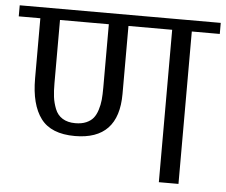

<svg xmlns="http://www.w3.org/2000/svg" viewBox="-61 -705 897 761"><g transform="rotate(5 387.0 -325.0)"><path d="M151.4 -354.5V-606.4H345.7V-354.5Q345.7 -326.2 343.8 -305.7Q341.8 -285.2 335.4 -265.1Q329.1 -245.1 318.8 -232.4Q308.6 -219.7 290.5 -211.9Q272.5 -204.1 247.1 -204.1Q216.8 -204.1 196.3 -216.8Q175.8 -229.5 166.5 -253.4Q157.2 -277.3 154.3 -300.3Q151.4 -323.2 151.4 -354.5ZM675.8 0V-606.4H787.1V-650.4H-12.7V-606.4H73.2V-367.2Q73.2 -262.7 114.3 -208Q155.3 -153.3 250 -153.3Q423.8 -153.3 423.8 -335.9V-606.4H597.7V0Z"/></g></svg>

Font: Kurale
Style: Regular
Weight: 400
Version: 1.0; ttfautohint (v1.3)